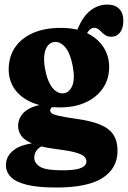

<svg xmlns="http://www.w3.org/2000/svg" viewBox="-20 -575 560 840"><path d="M311.6 -55.4Q261.4 -62.7 237.5 -68.2Q213.6 -73.8 206.5 -79.4Q199.5 -85.1 199.5 -91.5Q199.5 -97.1 203.3 -102.1Q207.2 -107.1 216 -111.6L211.1 -120.8Q155.4 -120.3 121.9 -106.4Q88.4 -92.4 73.8 -70.7Q59.2 -48.9 59.2 -24.2Q59.2 -1 73 18.8Q86.8 38.7 122.5 53.6Q158.1 68.5 223.4 76.8Q279.9 83.7 308.9 91.7Q337.8 99.7 348 109.4Q358.1 119.1 358.1 131.8Q358.1 142.7 348.4 151.6Q338.7 160.4 315.5 165.3Q292.4 170.1 251.4 170.1Q180 170.1 155 154.4Q130 138.6 130 114.8Q130 99.6 137.7 86.9Q145.4 74.3 164.9 62.6L146.1 48.8Q72.5 55.7 39.2 82.3Q5.9 108.9 5.9 146.9Q5.9 178 28.3 200.1Q50.6 222.2 99.1 233.8Q147.5 245.4 225.7 245.4Q364.1 245.4 429.1 203.3Q494.2 161.2 494.2 84.5Q494.2 43.3 476.8 15.6Q459.4 -12.1 419.4 -29.2Q379.5 -46.4 311.6 -55.4ZM303.9 -409.8 347.5 -402.1Q360.2 -432.1 370.1 -442.7Q380 -453.3 391.6 -453.3Q402.6 -453.3 410.3 -447.3Q418.1 -441.4 425.5 -433.8Q433 -426.2 442.6 -420.2Q452.2 -414.3 466.9 -414.3Q490.8 -414.3 505.2 -433Q519.6 -451.7 519.6 -483.9Q519.6 -518.5 501.1 -536.7Q482.6 -555 449.5 -555Q409.2 -555 375.5 -528.9Q341.8 -502.8 319 -446ZM457.6 -282.5Q457.6 -329.1 433.2 -367.7Q408.9 -406.4 361.6 -429.7Q314.4 -453 245.8 -453Q175 -453 123.8 -430.4Q72.6 -407.8 45.3 -366.9Q18 -326 18 -270.8Q18 -222.7 44.2 -185.2Q70.3 -147.7 120.5 -126.4Q170.8 -105.1 243 -105.1Q307.1 -105.1 355.2 -127.3Q403.4 -149.5 430.5 -189.4Q457.6 -229.3 457.6 -282.5ZM216.7 -391.3Q242.1 -394.5 264.6 -369.2Q287.1 -343.9 297.9 -287.2Q308.7 -230.8 296.4 -200.4Q284 -170 258.9 -166.8Q242 -164.8 226.1 -175.2Q210.2 -185.6 197.5 -209.5Q184.9 -233.4 177.7 -270.9Q170.5 -308.7 173.9 -334.6Q177.4 -360.4 188.7 -374.9Q200 -389.3 216.7 -391.3Z"/></svg>

Font: Fraunces 144pt S100 Black
Style: Regular
Weight: 900
Version: Version 1.000